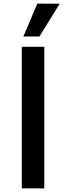

<svg xmlns="http://www.w3.org/2000/svg" viewBox="-20 -1055 370 1075"><path d="M102 0V-793H228V0ZM201 -851H111L189 -1035L314 -1034Z"/></svg>

Font: Kdam Thmor Pro
Style: Regular
Weight: 400
Designer: Sovichet Tep, Longdey Hak
Foundry: Anagata Design
Version: Version 1.003; ttfautohint (v1.8.4.7-5d5b)